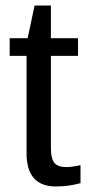

<svg xmlns="http://www.w3.org/2000/svg" viewBox="-20 -666 318 694"><path d="M271 -69V-4Q228 8 182 8Q76 8 76 -112V-464H15V-528H80L105 -646H164V-528H262V-464H164V-131Q164 -93 176.5 -77.5Q189 -62 220 -62Q239 -62 271 -69Z"/></svg>

Font: Libra Sans
Style: Regular
Weight: 400
Foundry: Context Ltd
Version: Version 1.002